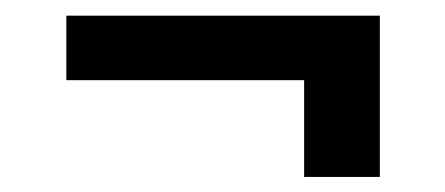

<svg xmlns="http://www.w3.org/2000/svg" viewBox="-20 -414 580 250"><path d="M474.6 -393.6V-309.6H66.4V-393.6ZM474.6 -355.5V-183.6H376V-355.5Z"/></svg>

Font: GitLab Sans
Style: Regular
Weight: 400
Designer: Rasmus Andersson
Foundry: Modifications by GitLab B.V., manufactured by rsms
Version: Version 4.000;git-c8fb6b7